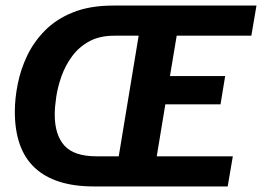

<svg xmlns="http://www.w3.org/2000/svg" viewBox="-20 -670 942 690"><path d="M316.7 0Q177.5 0 105.4 -66.7Q33.3 -133.3 33.3 -269.2Q33.3 -315.8 43.8 -368.3Q54.2 -420.8 77.9 -470.4Q101.7 -520 142.1 -560.8Q182.5 -601.7 242.9 -625.8Q303.3 -650 386.7 -650H901.7L883.3 -541.7H615L590.8 -396.7H789.2L772.5 -295H574.2L543.3 -108.3H816.7L798.3 0ZM326.7 -108.3H406.7L478.3 -541.7H390.8Q337.5 -541.7 300.4 -521.2Q263.3 -500.8 239.2 -467.9Q215 -435 201.2 -396.7Q187.5 -358.3 182.1 -321.7Q176.7 -285 176.7 -258.3Q176.7 -185.8 211.2 -147.1Q245.8 -108.3 326.7 -108.3Z"/></svg>

Font: Familjen Grotesk GF
Style: Bold Italic
Weight: 700
Designer: Anders Wikstroem, Jonas Baeckman, Matilda Gysing, Kristian Moeller
Foundry: Familjen STHML AB
Version: Version 2.000; Beta; Release 4; Build 6